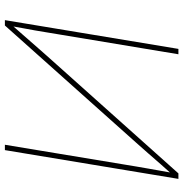

<svg xmlns="http://www.w3.org/2000/svg" viewBox="-2 -766 768 805"><g transform="rotate(90 382.5 -364.0)"><path d="M609.9 0H587.4L678.7 -551.3Q683.1 -576.7 687.5 -602.1Q691.9 -627.4 696.5 -652.8Q701.2 -678.2 705.6 -703.6H713.9Q690.9 -678.2 668.7 -652.8Q646.5 -627.4 624.5 -602.1Q602.5 -576.7 579.6 -551.3L87.4 0H64.9L185.5 -727.5H208L116.2 -175.3Q112.3 -149.9 107.7 -124.5Q103 -99.1 98.4 -74Q93.8 -48.8 89.4 -23.4H80.6Q103 -48.8 125 -74Q147 -99.1 169.2 -124.5Q191.4 -149.9 213.9 -175.3L707.5 -727.5H730.5Z"/></g></svg>

Font: Inter 16pt Thin
Style: Italic
Weight: 250
Italic angle: -9.3988°
Version: Version 4.001;git-66647c0bb